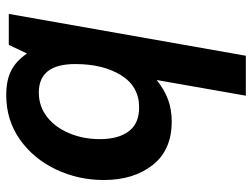

<svg xmlns="http://www.w3.org/2000/svg" viewBox="-114 -434 790 601"><g transform="rotate(-90 280.5 -133.0)"><path d="M331 -37Q301 -13 270 -1.5Q239 10 201 10Q112 10 65 -49.5Q18 -109 18 -203Q18 -282 51 -352Q84 -422 144.5 -465Q205 -508 284 -508Q330 -508 360.5 -492.5Q391 -477 414 -443L441 -500H538L407 242H282ZM381 -292Q381 -406 292 -406Q249 -406 216 -380.5Q183 -355 164.5 -311Q146 -267 146 -215Q146 -157 170.5 -124.5Q195 -92 245 -92Q311 -92 346 -148.5Q381 -205 381 -292Z"/></g></svg>

Font: Cabin
Style: Bold Italic
Weight: 700
Italic angle: -7°
Designer: Pablo Impallari
Foundry: Pablo Impallari. http://www.impallari.com Igino Marini. http://www.ikern.com
Version: Version 2.200